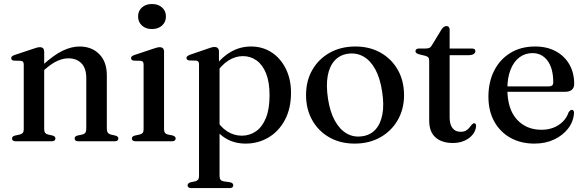

<svg xmlns="http://www.w3.org/2000/svg" viewBox="-20 -705 2921 958"><path d="M200.5 -447.5V-60.5Q200.5 -48.5 205.2 -42.2Q210 -36 219 -34L243 -28.5Q256.5 -24.5 256.5 -14.5Q256.5 0 237 0H58.5Q49 0 44.5 -3.8Q40 -7.5 40 -14Q40 -19 43.5 -22.8Q47 -26.5 54.5 -28.5L80 -34Q89 -36.5 93.8 -42.2Q98.5 -48 98.5 -60V-382.5Q98.5 -392 95.2 -396.2Q92 -400.5 84 -401.5L49.5 -402.5Q42 -403.5 39 -406.8Q36 -410 36 -414.5Q36 -420 39.5 -423.5Q43 -427 52.5 -430.5L142.5 -460.5Q156 -465.5 164.2 -467.5Q172.5 -469.5 179 -469.5Q190 -469.5 195.2 -463.8Q200.5 -458 200.5 -447.5ZM187.5 -344.5 171 -361 192 -379.5Q249.5 -431.5 293.2 -452.2Q337 -473 376.5 -473Q437.5 -473 475.2 -435Q513 -397 513 -329V-63Q513 -49.5 518.2 -42.8Q523.5 -36 533.5 -33.5L555.5 -28.5Q563 -26.5 566.8 -22.8Q570.5 -19 570.5 -14Q570.5 -7.5 566 -3.8Q561.5 0 551.5 0H372Q352.5 0 352.5 -14.5Q352.5 -24.5 366 -28.5L391 -34Q401.5 -36.5 406 -43.2Q410.5 -50 410.5 -63V-314.5Q410.5 -365 386 -389.5Q361.5 -414 321 -414Q296 -414 267.8 -401.8Q239.5 -389.5 208 -362Z M798.5 -447.5V-60.5Q798.5 -48.5 803.2 -42.2Q808 -36 817 -34L841.5 -29Q849 -26.5 852.8 -23Q856.5 -19.5 856.5 -14Q856.5 -7.5 851.8 -3.8Q847 0 837.5 0H656.5Q647 0 642.5 -3.8Q638 -7.5 638 -14Q638 -19 641.5 -22.8Q645 -26.5 652.5 -28.5L678 -34Q687.5 -36.5 692 -42.2Q696.5 -48 696.5 -60V-382.5Q696.5 -392 693.2 -396.2Q690 -400.5 682.5 -401.5L647.5 -402.5Q640 -403.5 637 -406.8Q634 -410 634 -414.5Q634 -420 637.5 -423.5Q641 -427 650.5 -430.5L740.5 -460.5Q754.5 -465.5 762.8 -467.5Q771 -469.5 776.5 -469.5Q788 -469.5 793.2 -463.8Q798.5 -458 798.5 -447.5ZM738 -560Q707 -560 688 -577.8Q669 -595.5 669 -623Q669 -650.5 688.2 -667.8Q707.5 -685 738 -685Q769.5 -685 788.8 -667.5Q808 -650 808 -623Q808 -595.5 788.8 -577.8Q769.5 -560 738 -560Z M1072.5 -448.5V-385.5L1075.5 -377.5V173Q1075.5 185 1080 191.2Q1084.5 197.5 1094 199.5L1128.5 204.5Q1136.5 206.5 1140.2 210.2Q1144 214 1144 219.5Q1144 226 1139.2 229.8Q1134.5 233.5 1124.5 233.5H934.5Q925 233.5 920.5 229.8Q916 226 916 219.5Q916 214 919.8 210.5Q923.5 207 931 204.5L955 199.5Q964 197 968.5 191Q973 185 973 173V-383Q973 -393 969.8 -397.2Q966.5 -401.5 959 -402.5L924 -403.5Q917 -404.5 913.8 -407.5Q910.5 -410.5 910.5 -415.5Q910.5 -421 914.2 -424.2Q918 -427.5 927 -431.5L1014.5 -461.5Q1027.5 -466.5 1035.5 -468.5Q1043.5 -470.5 1050 -470.5Q1061.5 -470.5 1067 -464.5Q1072.5 -458.5 1072.5 -448.5ZM1054.5 -335.5 1040.5 -357.5Q1078 -413 1126.5 -443Q1175 -473 1232.5 -473Q1290 -473 1335 -443.8Q1380 -414.5 1406 -362.2Q1432 -310 1432 -242Q1432 -164 1401.8 -107Q1371.5 -50 1320 -19.2Q1268.5 11.5 1205.5 11.5Q1148 11.5 1104 -16Q1060 -43.5 1032.5 -95.5L1054 -116Q1078 -73 1112.2 -50.5Q1146.5 -28 1186.5 -28Q1226 -28 1257.2 -49.8Q1288.5 -71.5 1306.8 -116.2Q1325 -161 1325 -229.5Q1325 -295 1307.8 -338.2Q1290.5 -381.5 1260.5 -403.2Q1230.5 -425 1192 -425Q1154.5 -425 1119.5 -402.8Q1084.5 -380.5 1054.5 -335.5Z M1753.5 -473Q1824.5 -473 1879.2 -442Q1934 -411 1965 -356.2Q1996 -301.5 1996 -230Q1996 -160.5 1964.5 -105.8Q1933 -51 1877.5 -19.8Q1822 11.5 1749.5 11.5Q1678 11.5 1623.5 -19.5Q1569 -50.5 1538 -105.2Q1507 -160 1507 -231Q1507 -301.5 1538.2 -356Q1569.5 -410.5 1625 -441.8Q1680.5 -473 1753.5 -473ZM1786 -25Q1827 -30 1853 -58.2Q1879 -86.5 1888 -134.8Q1897 -183 1886.5 -249Q1876.5 -315.5 1852.5 -359.2Q1828.5 -403 1793.8 -422.8Q1759 -442.5 1717 -437Q1676 -431.5 1650 -403.2Q1624 -375 1615.2 -326.8Q1606.5 -278.5 1616.5 -212.5Q1626.5 -146.5 1650.8 -102.8Q1675 -59 1709.8 -39Q1744.5 -19 1786 -25Z M2102 -426.5 2071.5 -434Q2061 -437 2057 -440.8Q2053 -444.5 2053 -449.5Q2053 -456 2057.8 -459.5Q2062.5 -463 2070 -463H2104.5Q2116 -463 2123 -466.5Q2130 -470 2135.5 -480L2182 -556.5Q2188 -566 2194.5 -570.5Q2201 -575 2207.5 -575Q2215 -575 2219.2 -570.2Q2223.5 -565.5 2223.5 -557.5V-119Q2223.5 -84 2237.8 -65.8Q2252 -47.5 2277.5 -47.5Q2294 -47.5 2304 -53Q2314 -58.5 2320.2 -66Q2326.5 -73.5 2331.8 -80.5Q2337 -87.5 2344 -90Q2349.5 -90.5 2352.5 -87.2Q2355.5 -84 2355.5 -76Q2354 -53.5 2339 -34.2Q2324 -15 2298.2 -3.2Q2272.5 8.5 2239.5 8.5Q2185 8.5 2153.2 -19.2Q2121.5 -47 2121.5 -103.5V-401.5Q2121.5 -412.5 2117.2 -418Q2113 -423.5 2102 -426.5ZM2179.5 -429.5 2180 -463H2334.5Q2343 -463 2347.5 -459.8Q2352 -456.5 2352 -450Q2352 -441 2343 -435.2Q2334 -429.5 2315 -429.5Z M2845 -286.5Q2845 -267.5 2833.5 -257.2Q2822 -247 2800 -247H2482.5V-274H2719Q2740.5 -274 2740.5 -293.5Q2740.5 -363.5 2712.2 -401.8Q2684 -440 2637 -440Q2599.5 -440 2571.2 -418.5Q2543 -397 2527.2 -356.8Q2511.5 -316.5 2511.5 -261.5Q2511.5 -161.5 2558.5 -109.5Q2605.5 -57.5 2681.5 -57.5Q2731 -57.5 2767.2 -81.2Q2803.5 -105 2817 -144.5Q2822 -151.5 2825.5 -154.2Q2829 -157 2833.5 -157Q2839 -157 2841.8 -152Q2844.5 -147 2844 -140Q2841 -98 2814.8 -63.8Q2788.5 -29.5 2745 -9Q2701.5 11.5 2646.5 11.5Q2578.5 11.5 2526.8 -17.5Q2475 -46.5 2446 -99Q2417 -151.5 2417 -222.5Q2417 -295 2445.2 -351.5Q2473.5 -408 2526 -440.5Q2578.5 -473 2650 -473Q2709.5 -473 2753.2 -449.2Q2797 -425.5 2821 -383.5Q2845 -341.5 2845 -286.5Z"/></svg>

Font: Fraunces 48pt
Style: Regular
Weight: 400
Version: Version 1.000;[b76b70a41]